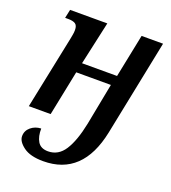

<svg xmlns="http://www.w3.org/2000/svg" viewBox="-140 -640 876 984"><g transform="rotate(20 297.5 -148.0)"><path d="M208 240Q422 240 474 -13L580 -536H463L415 -300H224L276 -536H73L63 -489H80Q106 -489 119 -480.5Q132 -472 132 -447Q132 -434 129.5 -421Q127 -408 125 -397L43 0H162L212 -246H401L357 -18Q337 80 303.5 132Q270 184 214 184Q174 184 157.5 156.5Q141 129 142 86Q110 87 86.5 106.5Q63 126 63 156Q63 185 100 212.5Q137 240 208 240Z"/></g></svg>

Font: Noto Serif SemiCondensed Semi
Style: Italic
Weight: 600
Width: 4
Italic angle: -12°
Designer: Monotype Design Team
Foundry: Monotype Imaging Inc.
Version: Version 1.901